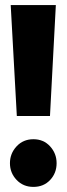

<svg xmlns="http://www.w3.org/2000/svg" viewBox="-20 -715 261 753"><path d="M176 -260H46L22 -695H199ZM202 -75Q202 -36 176.5 -9Q151 18 111 18Q71 18 45 -9.5Q19 -37 19 -75Q19 -113 45 -141Q71 -169 111 -169Q151 -169 176.5 -141Q202 -113 202 -75Z"/></svg>

Font: Fira Sans Compressed ExtraBold
Style: Regular
Weight: 800
Width: 1
Designer: bBox Type GmbH & Carrois Corporate GbR & Edenspiekermann AG
Foundry: bBox Type GmbH & Carrois Corporate GbR & Edenspiekermann AG
Version: Version 4.301